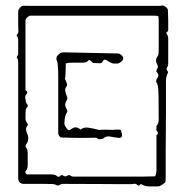

<svg xmlns="http://www.w3.org/2000/svg" viewBox="-20 -670 661 686"><path d="M512 -4Q497 -4 483 -13Q476 -3 470.5 -9Q465 -15 457 -13Q454 -12 447 -12Q440 -12 416.5 -12Q393 -12 343 -12.5Q293 -13 205 -13Q198 -13 192.5 -9Q187 -5 179 -10Q175 -12 166.5 -12.5Q158 -13 135.5 -13Q113 -13 66 -13Q45 -13 45 -35V-445Q45 -450 44.5 -455Q44 -460 40 -464Q39 -466 42 -470Q45 -474 45 -478V-529Q45 -535 41 -540Q37 -545 45 -551Q46 -558 45.5 -565.5Q45 -573 45 -580V-630Q45 -635 51 -642Q57 -649 61 -649Q65 -650 69.5 -649.5Q74 -649 78 -649H550Q554 -649 558.5 -650Q563 -651 566 -649Q571 -647 575.5 -642.5Q580 -638 580 -633Q580 -624 580.5 -615Q581 -606 581 -597V-562Q581 -558 576.5 -555.5Q572 -553 576 -548Q581 -542 581 -532V-443Q581 -437 579 -433Q577 -429 575 -424Q574 -422 578 -417Q582 -412 580 -410Q576 -403 574.5 -395.5Q573 -388 573 -380Q573 -320 573 -277.5Q573 -235 572.5 -199Q572 -163 572 -124Q572 -85 572 -32Q572 -28 571.5 -23.5Q571 -19 569 -17Q564 -13 557 -8.5Q550 -4 544 -4ZM186 -39Q188 -37 194 -40Q199 -46 203 -44Q207 -42 211 -40Q215 -39 221 -42.5Q227 -46 229 -44Q236 -39 243 -39Q250 -39 257 -39H488Q500 -39 511.5 -39.5Q523 -40 534 -40Q539 -49 539 -61V-187Q548 -193 542.5 -199Q537 -205 539 -212Q540 -214 539 -216.5Q538 -219 539 -220Q547 -228 547 -242Q547 -299 546.5 -326Q546 -353 544 -362.5Q542 -372 539 -376Q537 -378 538.5 -383.5Q540 -389 542 -391Q547 -398 545.5 -403Q544 -408 539 -414Q538 -416 539.5 -420Q541 -424 542 -425Q546 -430 542 -439Q533 -455 542 -467Q546 -473 546.5 -478.5Q547 -484 547 -491V-597Q547 -610 545 -612Q543 -614 531 -614H89Q84 -614 78 -608.5Q72 -603 71 -598V-348Q81 -341 75 -334Q69 -327 70 -319Q72 -314 72 -309Q72 -304 76 -299Q81 -294 78 -288Q72 -282 71.5 -273.5Q71 -265 71 -248Q71 -243 72.5 -238.5Q74 -234 78 -229Q79 -228 79.5 -225Q80 -222 78 -221Q73 -215 73 -209Q73 -203 76 -195Q87 -173 74 -155Q70 -149 72 -144Q77 -139 78 -133Q79 -127 79 -121V-83Q79 -76 78 -70.5Q77 -65 72 -59Q69 -56 71.5 -51.5Q74 -47 78 -47H161Q168 -47 174.5 -45.5Q181 -44 186 -39ZM331 -173Q328 -176 326.5 -177Q325 -178 317 -178Q309 -178 287.5 -177.5Q266 -177 222 -178Q216 -179 210.5 -178.5Q205 -178 199 -179Q195 -179 191.5 -184.5Q188 -190 188 -195Q188 -198 188 -219.5Q188 -241 188 -272.5Q188 -304 188 -336.5Q188 -369 188 -394Q188 -419 187 -427Q186 -434 186 -441.5Q186 -449 182 -456Q181 -457 182 -463.5Q183 -470 184 -470Q191 -476 194.5 -479.5Q198 -483 208 -483L400 -479Q408 -479 415 -472Q422 -465 420 -459Q419 -454 412 -448.5Q405 -443 399 -443H387Q383 -443 378.5 -445Q374 -447 370 -449Q356 -459 352 -456.5Q348 -454 346 -449Q344 -444 336 -444L313 -445Q301 -456 298.5 -455.5Q296 -455 292 -450.5Q288 -446 271 -446H237Q231 -446 225.5 -445.5Q220 -445 215 -443Q215 -430 214.5 -416.5Q214 -403 213.5 -395.5Q213 -388 212 -394Q212 -387 217 -376.5Q222 -366 217 -360Q211 -353 213.5 -343Q216 -333 219 -326Q223 -318 218 -311.5Q213 -305 213 -294Q214 -287 218.5 -279.5Q223 -272 218 -266Q211 -257 210 -228Q210 -223 217.5 -212Q225 -201 232 -207Q242 -215 250 -215Q258 -215 268 -207Q279 -216 294 -214Q309 -212 338 -205Q335 -206 342 -206.5Q349 -207 382 -206Q387 -206 399.5 -207Q412 -208 413 -202Q416 -192 416 -187Q416 -176 403 -177.5Q390 -179 374.5 -182Q359 -185 350 -176Q348 -174 340.5 -173Q333 -172 331 -173ZM344 -204Q345 -204 340 -205Z"/></svg>

Font: Sankofa Display
Style: Regular
Weight: 400
Designer: Batsirai Madzonga
Foundry: Batsirai Madzonga
Version: Version 1.000; ttfautohint (v1.8.4.7-5d5b)